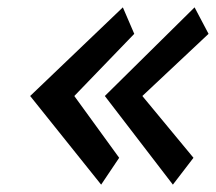

<svg xmlns="http://www.w3.org/2000/svg" viewBox="-20 -541 587 522"><path d="M450 -39 506 -112 367 -280 547 -449 509 -521 265 -280ZM255 -39 304 -112 182 -280 345 -449 314 -521 62 -280Z"/></svg>

Font: Bluebird
Style: NrwObl
Weight: 400
Designer: Jasper
Foundry: Cannot Into Space Fonts
Version: Version 0.98